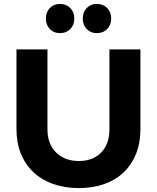

<svg xmlns="http://www.w3.org/2000/svg" viewBox="-20 -952 800 979"><path d="M286 -932Q318 -932 338.5 -911Q359 -890 359 -857Q359 -825 338.5 -804Q318 -783 286 -783Q254 -783 234 -804Q214 -825 214 -857Q214 -890 234 -911Q254 -932 286 -932ZM474 -932Q506 -932 526.5 -911Q547 -890 547 -857Q547 -825 526.5 -804Q506 -783 474 -783Q442 -783 422 -804Q402 -825 402 -857Q402 -890 422 -911Q442 -932 474 -932ZM696 -293Q696 -224 674 -168.5Q652 -113 611.5 -74Q571 -35 512.5 -14Q454 7 382 7Q309 7 250.5 -14Q192 -35 150.5 -74Q109 -113 86.5 -168.5Q64 -224 64 -293V-700H222V-293Q222 -217 266.5 -174Q311 -131 382 -131Q453 -131 495.5 -174Q538 -217 538 -293V-700H696Z"/></svg>

Font: Montserrat Semi Bold
Style: Regular
Weight: 600
Designer: Julieta Ulanovsky
Foundry: Julieta Ulanovsky
Version: Version 3.001 September 28, 2015